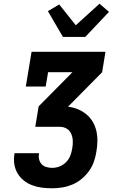

<svg xmlns="http://www.w3.org/2000/svg" viewBox="-20 -1014 640 1034"><path d="M261 0Q233 0 205.5 -3.5Q178 -7 153 -16.5Q128 -26 107.5 -42.5Q87 -59 74 -81.5Q61 -104 57 -131Q53 -158 58 -186V-189H190V-188Q187 -172 190.5 -156.5Q194 -141 204 -130Q214 -119 229.5 -114.5Q245 -110 261 -110Q281 -110 300.5 -117.5Q320 -125 335.5 -140.5Q351 -156 358.5 -175.5Q366 -195 369 -215Q373 -236 372 -256Q371 -276 363.5 -293.5Q356 -311 339.5 -321Q323 -331 303 -331H170L188 -441L370 -625H239L226 -548H119L150 -735H548L530 -625L348 -441L347 -439Q375 -436 400 -425.5Q425 -415 445.5 -398Q466 -381 479.5 -358Q493 -335 499 -308.5Q505 -282 504.5 -253.5Q504 -225 499 -197Q495 -170 485.5 -143Q476 -116 459 -92.5Q442 -69 419 -50Q396 -31 369.5 -20Q343 -9 315.5 -4.5Q288 0 261 0ZM319 -815 238 -954 299 -990 388 -878 516 -994 567 -950 439 -815Z"/></svg>

Font: Iosevka Etoile Extrabold
Style: Italic
Weight: 800
Italic angle: -9°
Designer: Belleve Invis
Foundry: Belleve Invis
Version: Version 22.1.2; ttfautohint (v1.8.4)